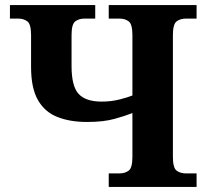

<svg xmlns="http://www.w3.org/2000/svg" viewBox="-20 -734 820 754"><path d="M407 0V-53H449Q471 -53 485.5 -64Q500 -75 500 -118V-290Q475 -280 431 -267.5Q387 -255 322 -255Q255 -255 205.5 -274.5Q156 -294 129 -341Q102 -388 102 -471V-596Q102 -639 87.5 -650Q73 -661 51 -661H19V-714H354V-661H312Q290 -661 275.5 -650Q261 -639 261 -596V-474Q261 -395 289 -365Q317 -335 379 -335Q417 -335 450 -343.5Q483 -352 500 -359V-596Q500 -639 485.5 -650Q471 -661 449 -661H407V-714H752V-661H710Q688 -661 673.5 -650Q659 -639 659 -596V-118Q659 -75 673.5 -64Q688 -53 710 -53H752V0Z"/></svg>

Font: NotoSerif-Bold
Style: Regular
Weight: 700
Designer: Monotype Design Team
Foundry: Monotype Imaging Inc.
Version: Version 2.007; ttfautohint (v1.8) -l 8 -r 50 -G 200 -x 14 -D